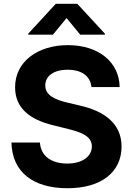

<svg xmlns="http://www.w3.org/2000/svg" viewBox="-20 -973 695 1003"><path d="M332.7 10.3C510.3 10.3 614.7 -74.6 615.1 -207.7C614.7 -328.8 523.4 -393.1 397 -421.5L331.7 -437.1C268.5 -451.7 215.6 -475.1 216.6 -527.3C216.6 -574.2 258.2 -608.7 333.5 -608.7C407 -608.7 452.1 -575.3 457.7 -518.1H605.1C603 -647.7 496.4 -737.2 334.5 -737.2C175.1 -737.2 58.2 -649.1 58.9 -517C58.6 -409.8 134.2 -348.4 257.1 -318.9L336.3 -299C415.5 -279.8 459.5 -257.1 459.9 -208.1C459.5 -154.8 409.1 -118.6 331 -118.6C251.1 -118.6 193.5 -155.5 188.6 -228.3H39.8C43.7 -71 156.2 10.3 332.7 10.3ZM127.5 -791.9H256.4L327.8 -878.6L399.1 -791.9H528.1V-796.9L383.9 -953.1H271.3L127.5 -796.9Z"/></svg>

Font: Inter-Hewn
Style: Bold
Weight: 700
Designer: Rasmus Andersson
Foundry: rsms
Version: Version 3.012;git-f93a4a705